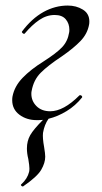

<svg xmlns="http://www.w3.org/2000/svg" viewBox="-20 -419 369 692"><path d="M137 -376Q179 -399 224 -399Q255 -399 278.5 -384.5Q302 -370 302 -342Q302 -334 301 -330Q295 -297 270 -271Q245 -245 203 -216Q153 -183 127 -157Q101 -131 94 -91Q93 -88 93 -81Q93 -55 111.5 -36.5Q130 -18 161 -18Q209 -18 266 -75Q267 -76 269 -76Q272 -76 274.5 -73.5Q277 -71 276 -68Q252 -38 220 -18.5Q188 1 155 9Q140 30 135 60Q133 78 139 111Q143 135 143 146Q143 168 128.5 193Q114 218 63 253H62Q59 253 56.5 250Q54 247 57 245Q79 225 85 200Q86 196 86 188Q86 178 82 154Q77 134 77 116Q77 89 89 68Q101 47 135 13Q128 14 113 14Q76 14 50 -5.5Q24 -25 24 -58Q24 -66 25 -71Q32 -108 61.5 -138.5Q91 -169 136 -197Q183 -227 203.5 -248.5Q224 -270 229 -301Q230 -305 230 -312Q230 -334 217 -349.5Q204 -365 177 -365Q148 -365 121.5 -347Q95 -329 69 -298L67 -297Q64 -297 61 -300Q58 -303 59 -305Q94 -352 137 -376Z"/></svg>

Font: CormorantInfant-MediumItalic
Style: Italic
Weight: 500
Italic angle: -10°
Designer: Christian Thalmann (Catharsis Fonts)
Foundry: Catharsis Fonts
Version: Version 3.303